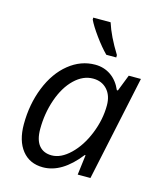

<svg xmlns="http://www.w3.org/2000/svg" viewBox="-115 -850 796 945"><g transform="rotate(15 282.5 -378.0)"><path d="M312 -544.9Q356.9 -544.9 392.1 -520.8Q427.2 -496.6 446.8 -451.2H452.1L484.9 -535.2H546.9L433.1 0H368.2L380.9 -102.1H377Q289.6 9.8 192.9 9.8Q125 9.8 86.4 -38.6Q47.9 -86.9 47.9 -170.9Q47.9 -272.5 82.5 -359.4Q117.2 -446.3 178.2 -495.6Q239.3 -544.9 312 -544.9ZM219.2 -58.1Q266.6 -58.1 313.5 -103.3Q360.4 -148.4 389.6 -220.9Q418.9 -293.5 418.9 -366.2Q418.9 -416.5 391.6 -446.3Q364.3 -476.1 319.8 -476.1Q269 -476.1 225.3 -434.1Q181.6 -392.1 156.7 -320.3Q131.8 -248.5 131.8 -168.9Q131.8 -113.3 154.8 -85.7Q177.7 -58.1 219.2 -58.1ZM402.3 -606H351.6Q321.8 -635.7 288.8 -681.2Q255.9 -726.6 242.2 -755.9V-766.1H330.6Q351.6 -699.7 402.3 -618.2Z"/></g></svg>

Font: CAA NEO Sans
Style: Italic
Weight: 400
Italic angle: -12°
Version: Version 1.10